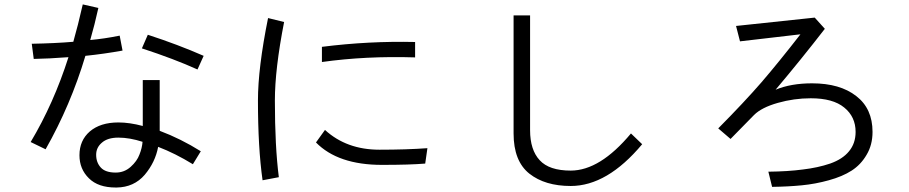

<svg xmlns="http://www.w3.org/2000/svg" viewBox="-20 -796 4040 853"><path d="M407.2 -108.4Q407.2 -74.2 427.7 -51.8Q448.2 -29.3 494.1 -29.3Q532.2 -29.3 560.5 -54.7Q588.9 -80.1 599.6 -109.4Q611.3 -138.7 613.3 -166Q555.7 -184.6 505.9 -184.6Q458 -184.6 432.6 -162.1Q407.2 -140.6 407.2 -108.4ZM333 -106.4Q333 -171.9 378.9 -211.9Q425.8 -252 505.9 -252Q555.7 -252 614.3 -236.3Q614.3 -304.7 614.3 -440.4Q632.8 -440.4 689.5 -440.4Q689.5 -383.8 689.5 -214.8Q783.2 -179.7 872.1 -124Q860.4 -104.5 836.9 -66.4Q758.8 -114.3 682.6 -143.6Q669.9 -75.2 623 -19.5Q575.2 36.1 498 37.1Q496.1 37.1 494.1 37.1Q416 37.1 375 -3.9Q333 -44.9 333 -106.4ZM610.4 -581.1Q617.2 -596.7 636.7 -641.6Q771.5 -597.7 884.8 -547.9Q876 -527.3 857.4 -487.3Q753.9 -534.2 610.4 -581.1ZM359.4 -547.9Q293.9 -329.1 182.6 -132.8Q160.2 -143.6 116.2 -165Q218.8 -336.9 284.2 -542Q194.3 -535.2 129.9 -534.2Q127 -556.6 121.1 -601.6Q225.6 -603.5 305.7 -610.4Q326.2 -681.6 347.7 -776.4Q371.1 -771.5 417 -760.7Q400.4 -685.5 380.9 -618.2Q444.3 -624 511.7 -637.7Q515.6 -615.2 524.4 -571.3Q443.4 -556.6 359.4 -547.9Z M1126 -349.6Q1126 -493.2 1170.9 -715.8Q1194.3 -710 1242.2 -698.2Q1201.2 -488.3 1201.2 -349.6Q1201.2 -145.5 1218.8 -8.8Q1194.3 -3.9 1146.5 4.9Q1126 -139.6 1126 -349.6ZM1410.2 -520.5Q1410.2 -537.1 1410.2 -587.9Q1619.1 -614.3 1824.2 -609.4Q1824.2 -586.9 1824.2 -541Q1605.5 -547.9 1410.2 -520.5ZM1383.8 -163.1Q1393.6 -176.8 1423.8 -218.8Q1519.5 -130.9 1666 -130.9Q1786.1 -130.9 1878.9 -137.7Q1876 -115.2 1869.1 -69.3Q1801.8 -63.5 1676.8 -63.5Q1481.4 -63.5 1383.8 -163.1Z M2261.7 -203.1Q2261.7 -334 2261.7 -727.5Q2280.3 -727.5 2335 -727.5Q2335 -599.6 2335 -217.8Q2335 -129.9 2377.9 -84Q2419.9 -38.1 2515.6 -38.1Q2645.5 -38.1 2783.2 -203.1Q2799.8 -187.5 2833 -155.3Q2677.7 30.3 2515.6 30.3Q2401.4 30.3 2332 -24.4Q2261.7 -80.1 2261.7 -203.1Z M3170.9 -225.6Q3285.2 -340.8 3363.3 -430.7Q3440.4 -520.5 3536.1 -643.6Q3446.3 -632.8 3267.6 -612.3Q3262.7 -629.9 3250 -680.7Q3337.9 -689.5 3599.6 -717.8Q3611.3 -705.1 3644.5 -668Q3541 -534.2 3425.8 -397.5Q3494.1 -425.8 3587.9 -425.8Q3711.9 -425.8 3784.2 -369.1Q3856.4 -313.5 3856.4 -210Q3856.4 -152.3 3830.1 -108.4Q3804.7 -64.5 3763.7 -38.1Q3722.7 -11.7 3662.1 4.9Q3602.5 21.5 3542 27.3Q3482.4 33.2 3410.2 34.2Q3404.3 11.7 3393.6 -33.2Q3481.4 -34.2 3546.9 -43Q3613.3 -50.8 3668 -69.3Q3723.6 -88.9 3752 -124Q3781.2 -159.2 3781.2 -210Q3781.2 -277.3 3730.5 -318.4Q3680.7 -359.4 3582 -359.4Q3507.8 -359.4 3435.5 -338.9Q3363.3 -318.4 3330.1 -285.2Q3294.9 -250 3225.6 -178.7Q3211.9 -190.4 3170.9 -225.6Z"/></svg>

Font: Gothic A1
Style: Regular
Weight: 400
Designer: HanYang I&C Co.,Ltd.
Version: Version 2.50